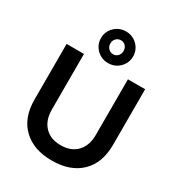

<svg xmlns="http://www.w3.org/2000/svg" viewBox="-229 -1133 1197 1294"><g transform="rotate(30 370.0 -486.0)"><path d="M675.7 -715V-282Q675.7 -141 594.5 -62.5Q513.3 16 370.2 16Q228.1 16 146.3 -62.5Q64.6 -141 64.6 -282V-715H199.6V-282Q199.6 -199.7 244.9 -151.6Q290.1 -103.5 370.3 -103.5Q451.2 -103.5 496.5 -151.6Q541.7 -199.7 541.7 -282V-715ZM370.4 -742.3Q335.5 -742.3 307.3 -758.6Q279 -775 262.1 -803.1Q245.1 -831.3 245.1 -865.1Q245.1 -900 262.1 -927.7Q279 -955.5 307.2 -971.9Q335.4 -988.4 370.4 -988.4Q405.4 -988.4 433.5 -971.9Q461.5 -955.5 478.4 -927.7Q495.2 -900 495.2 -865.1Q495.2 -831.3 478.3 -803.1Q461.5 -775 433.3 -758.6Q405.2 -742.3 370.4 -742.3ZM370.2 -811Q391.9 -811 406.4 -826.5Q420.9 -842 420.9 -865.6Q420.9 -889.1 406.4 -904.4Q391.9 -919.7 370.2 -919.7Q348.5 -919.7 333.3 -904.3Q318.2 -888.8 318.2 -865.5Q318.2 -842.2 333.3 -826.6Q348.5 -811 370.2 -811Z"/></g></svg>

Font: Wix Madefor Display
Style: Regular
Weight: 400
Designer: Dalton Maag Ltd
Foundry: Dalton Maag Ltd
Version: Version 3.100